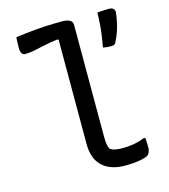

<svg xmlns="http://www.w3.org/2000/svg" viewBox="-113 -844 826 941"><g transform="rotate(-15 300.0 -373.5)"><path d="M53 -738Q80 -742 105.5 -744.5Q131 -747 155 -749.5Q179 -752 202 -753Q225 -754 247.5 -754.5Q270 -755 291 -755Q307 -755 318.5 -751.5Q330 -748 336 -741Q342 -734 342 -722Q342 -673 342 -616.5Q342 -560 342 -500.5Q342 -441 342 -381.5Q342 -322 342 -265.5Q342 -209 342 -160Q342 -136 344 -120Q346 -104 353 -92Q364 -84 379 -81Q394 -78 413 -78Q434 -78 453.5 -80Q473 -82 491 -86.5Q509 -91 526 -98H536Q537 -86 537.5 -73.5Q538 -61 538 -48Q538 -39 535.5 -31.5Q533 -24 529.5 -18Q526 -12 520 -9Q510 -4 492 0Q474 4 452 6Q430 8 406 8Q367 8 337.5 -2.5Q308 -13 288.5 -32.5Q269 -52 259.5 -79.5Q250 -107 250 -142Q250 -189 250 -242Q250 -295 250 -351.5Q250 -408 250 -464Q250 -520 250 -573.5Q250 -627 250 -673L241 -675Q204 -670 174.5 -663.5Q145 -657 120 -652Q95 -647 73 -647Q63 -647 57 -656.5Q51 -666 51 -684Q51 -698 51.5 -711.5Q52 -725 53 -738ZM491 -575Q479 -575 470 -576Q461 -577 450 -579Q456 -614 459.5 -638.5Q463 -663 465 -689Q467 -715 468 -752Q479 -753 488 -753.5Q497 -754 507 -754.5Q517 -755 528 -755Q542 -755 549.5 -748Q557 -741 556 -728Q552 -698 547 -675.5Q542 -653 534.5 -632Q527 -611 514 -586Q511 -580 506 -577.5Q501 -575 491 -575Z"/></g></svg>

Font: Rec Mono Semicasual
Style: Regular
Weight: 400
Version: Version 1.085; ttfautohint (v1.8.4.7-5d5b)